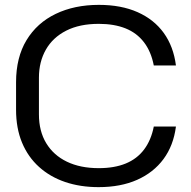

<svg xmlns="http://www.w3.org/2000/svg" viewBox="-20 -759 783 789"><path d="M385 10Q310 10 248 -11Q186 -32 140.5 -73Q95 -114 70.5 -173Q46 -232 46 -308V-421Q46 -523 89 -594Q132 -665 209 -702Q286 -739 386 -739Q478 -739 545.5 -709Q613 -679 653 -623.5Q693 -568 703 -490H612Q601 -547 571.5 -585.5Q542 -624 495.5 -642.5Q449 -661 386 -661Q307 -661 252 -633Q197 -605 168.5 -555Q140 -505 140 -440V-289Q140 -220 170 -170.5Q200 -121 255 -94.5Q310 -68 386 -68Q450 -68 496.5 -87Q543 -106 572 -144.5Q601 -183 612 -239H703Q693 -161 652 -105.5Q611 -50 543.5 -20Q476 10 385 10Z"/></svg>

Font: Hubot Sans Condensed ExtraLight
Style: Regular
Weight: 400
Version: Version 2.000